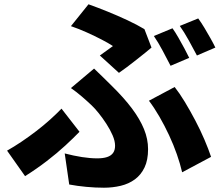

<svg xmlns="http://www.w3.org/2000/svg" viewBox="-20 -817 1040 896"><path d="M446 -558Q463 -570 480 -582.5Q497 -595 507 -602Q486 -616 454 -632.5Q422 -649 385.5 -665.5Q349 -682 311 -695L393 -797Q435 -782 482 -763Q529 -744 574 -723Q619 -702 654 -681L687 -595Q677 -586 658 -571Q639 -556 616.5 -538Q594 -520 572.5 -504Q551 -488 535 -477ZM282 -101Q324 -90 362.5 -84Q401 -78 434 -78Q461 -78 479.5 -84Q498 -90 507.5 -103Q517 -116 517 -137Q517 -159 505.5 -185.5Q494 -212 476.5 -239Q459 -266 440.5 -289Q422 -312 407 -326Q387 -345 362 -366.5Q337 -388 311 -406L419 -497Q443 -474 463 -454.5Q483 -435 503 -415Q559 -360 596 -310.5Q633 -261 652 -214.5Q671 -168 671 -121Q671 -70 654.5 -35.5Q638 -1 609.5 20Q581 41 543.5 50Q506 59 465 59Q425 59 382.5 55Q340 51 303 44ZM830 -13Q821 -52 805.5 -96.5Q790 -141 769 -186Q748 -231 724 -272.5Q700 -314 675 -347L795 -411Q818 -382 842.5 -341.5Q867 -301 891 -255.5Q915 -210 934 -165.5Q953 -121 965 -85ZM351 -202Q323 -173 284.5 -137.5Q246 -102 198.5 -65.5Q151 -29 97 5L13 -114Q45 -132 80 -155.5Q115 -179 149.5 -205.5Q184 -232 214 -259Q244 -286 267 -310ZM785 -685Q798 -667 812.5 -641.5Q827 -616 840.5 -591Q854 -566 863 -547L776 -510Q760 -541 739 -580.5Q718 -620 698 -649ZM905 -731Q919 -712 934 -687Q949 -662 963 -637Q977 -612 985 -595L899 -558Q883 -589 861 -628.5Q839 -668 819 -696Z"/></svg>

Font: Noto Sans KR ExtraBold
Style: Regular
Weight: 800
Designer: Ryoko NISHIZUKA  (kana, bopomofo & ideographs); Paul D. Hunt (Latin, Greek & Cyrillic); Sandoll Communications , Soo-you
Foundry: Adobe
Version: Version 2.004-H2;hotconv 1.0.118;makeotfexe 2.5.65603